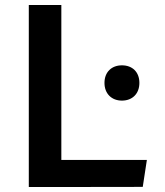

<svg xmlns="http://www.w3.org/2000/svg" viewBox="-20 -750 660 770"><path d="M469 -346.5C510.5 -346.5 539 -374 539 -417.5C539 -461.5 510.5 -488 469 -488C428 -488 399 -461.5 399 -417.5C399 -374 428 -346.5 469 -346.5ZM95.5 0H226L552.5 -0.5L569 -108.5H226V-730H95.5Z"/></svg>

Font: Monaspace Argon SemiBold
Style: Regular
Weight: 600
Designer: Riley Cran & the Lettermatic Team
Foundry: Lettermatic
Version: Version 1.000 (Monaspace Argon)